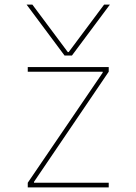

<svg xmlns="http://www.w3.org/2000/svg" viewBox="-20 -810 590 830"><path d="M95 -790H120L273 -585H277L430 -790H455L291 -570H259ZM100 0V-20L424 -496V-500H100V-520H450V-500L127 -24V-20H450V0Z"/></svg>

Font: M PLUS Code Latin SemiExpanded Thin
Style: Regular
Weight: 250
Width: 6
Designer: Coji Morishita
Foundry: UNDERFOREST DESIGN
Version: Version 1.002; ttfautohint (v1.8.3)